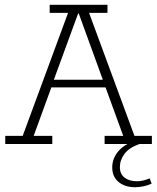

<svg xmlns="http://www.w3.org/2000/svg" viewBox="-20 -603 658 804"><path d="M2 0V-34H75L265 -549H188V-583H430V-549H353L543 -34H616V0H418V-34H496L418 -248L437 -237H188L199 -248L121 -34H199V0ZM201 -257 194 -269H420L415 -257L310 -546H307ZM546 181Q503 181 476.5 159Q450 137 450 98Q450 61 475 31Q500 1 551 -16L564 0Q521 15 501.5 41Q482 67 482 97Q482 126 502 141Q522 156 553 156Q566 156 579 153Q592 150 607 144L615 166Q600 173 581.5 177Q563 181 546 181Z"/></svg>

Font: Rokkitt ExtraLight
Style: Regular
Weight: 250
Version: Version 3.103